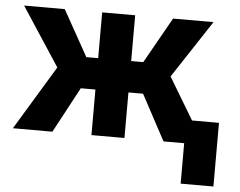

<svg xmlns="http://www.w3.org/2000/svg" viewBox="-50 -589 1027 823"><g transform="rotate(5 463.0 -177.0)"><path d="M19 0H189L294 -196H357V0H499V-196H562L667 0H756V174H897V-100H781L673 -280L836 -528H662L551 -331H499V-528H357V-331H306L196 -528H21L186 -276Z"/></g></svg>

Font: Asimov Pro
Style: Bd
Weight: 700
Designer: Google
Version: Version 2.000980; 2014